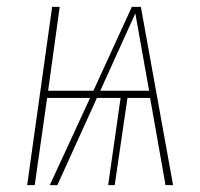

<svg xmlns="http://www.w3.org/2000/svg" viewBox="-20 -539 583 559"><path d="M461.9 0 417 -253.9H351.1L314 0H294.9L331.1 -253.9H262.2L147 0H125L242.2 -253.9H117.2L81.1 0H59.1L131.8 -519H153.8L120.1 -274.9H252L363.8 -519H390.1L483.9 0ZM272 -274.9H414.1L374 -500Z"/></svg>

Font: Fira Sans Compressed Thin
Style: Italic
Weight: 100
Width: 3
Italic angle: -8°
Designer: Carrois Corporate & Edenspiekermann AG
Foundry: Carrois Corporate GbR & Edenspiekermann AG
Version: Version 4.203;PS 004.203;hotconv 1.0.88;makeotf.lib2.5.64775